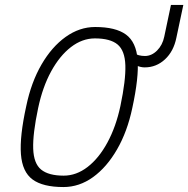

<svg xmlns="http://www.w3.org/2000/svg" viewBox="-20 -741 760 775"><path d="M236 14Q153 14 111.5 -16.5Q70 -47 64.5 -118.5Q59 -190 86 -313Q106 -409 147.5 -480.5Q189 -552 245 -592Q301 -632 364 -632Q447 -632 488.5 -601.5Q530 -571 535.5 -500Q541 -429 514 -305Q494 -210 452.5 -138Q411 -66 355.5 -26Q300 14 236 14ZM237 -32Q288 -32 333.5 -67Q379 -102 413.5 -165.5Q448 -229 466 -313Q488 -418 486 -477.5Q484 -537 454.5 -561.5Q425 -586 363 -586Q312 -586 266.5 -551Q221 -516 186.5 -453Q152 -390 134 -305Q112 -201 114 -141Q116 -81 146 -56.5Q176 -32 237 -32ZM564 -469Q547 -469 530 -477Q513 -485 502 -498L509 -541Q513 -533 521 -527Q529 -521 540.5 -518Q552 -515 565 -515Q592 -515 614 -537Q636 -559 643 -593L670 -721H720L692 -589Q681 -534 646 -501.5Q611 -469 564 -469Z"/></svg>

Font: Victor Mono Thin
Style: Italic
Weight: 100
Italic angle: -12°
Monospace: yes
Designer: Rune Bjørnerås
Version: Version 1.561;gftools[0.9.30]